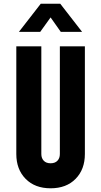

<svg xmlns="http://www.w3.org/2000/svg" viewBox="-20 -1000 546 1036"><path d="M438 -750V-169Q438 -86 388 -35Q338 16 253 16Q168.5 16 118.2 -35Q68 -86 68 -169V-750H203V-169Q203 -146.5 216 -132.8Q229 -119 253 -119Q277 -119 290 -132.8Q303 -146.5 303 -169V-750ZM82 -828 200 -980H305L423 -828H308L253 -906L197 -828Z"/></svg>

Font: Mohave Light
Style: Regular
Weight: 300
Designer: Gumpita Rahayu
Foundry: Tokotype
Version: Version 2.003